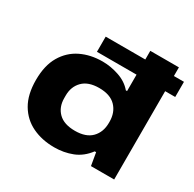

<svg xmlns="http://www.w3.org/2000/svg" viewBox="-160 -894 1086 1075"><g transform="rotate(30 382.5 -356.5)"><path d="M319 12Q239 12 176.5 -18Q114 -48 78 -109Q42 -170 42 -264Q42 -358 78 -419Q114 -480 175.5 -510Q237 -540 315 -540Q367 -540 420.5 -522Q474 -504 507 -465H515V-571H259V-669H515V-725H700V-669H765V-571H700V0H550L536 -82H527Q488 -30 434 -9Q380 12 319 12ZM373 -126Q444 -126 480 -163Q516 -200 516 -260V-267Q516 -327 480 -364.5Q444 -402 372 -402Q302 -402 266 -365.5Q230 -329 230 -272V-255Q230 -197 266 -161.5Q302 -126 373 -126Z"/></g></svg>

Font: Archivo Expanded ExtraBold
Style: Regular
Weight: 800
Width: 7
Designer: Hector Gatti
Foundry: Omnibus-Type
Version: Version 2.001; ttfautohint (v1.8.3)